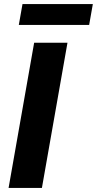

<svg xmlns="http://www.w3.org/2000/svg" viewBox="-20 -919 474 939"><path d="M22 0 147 -710H310L185 0ZM90 -899H434L416 -797H72Z"/></svg>

Font: Livvic
Style: Bold Italic
Weight: 700
Italic angle: -10°
Designer: Jacques Le Bailly, Baron von Fonthausen
Version: Version 1.001; ttfautohint (v1.8.2)